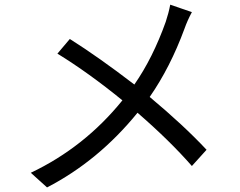

<svg xmlns="http://www.w3.org/2000/svg" viewBox="-20 -780 1040 831"><path d="M716.8 -759.8 810.5 -727.5Q791 -691.4 778.3 -655.3Q716.8 -488.3 627.9 -360.4Q775.4 -237.3 874 -131.8L810.5 -61.5Q713.9 -171.9 575.2 -292Q406.2 -84 183.6 31.2L113.3 -32.2Q345.7 -142.6 509.8 -345.7Q362.3 -465.8 228.5 -547.9L282.2 -611.3Q406.2 -533.2 561.5 -414.1Q641.6 -529.3 697.3 -685.5Q710 -723.6 716.8 -759.8Z"/></svg>

Font: Gen Shin Gothic Regular
Style: Regular
Weight: 400
Designer: [Source Han Sans]
Ryoko NISHIZUKA  (kana & ideographs); Paul D. Hunt (Latin, Greek & Cyrillic); Wenlong ZHANG  (bopomofo
Version: Version 1.002.20150607